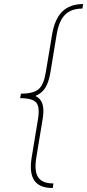

<svg xmlns="http://www.w3.org/2000/svg" viewBox="-20 -790 431 949"><path d="M79.6 -304.7 83.5 -327.1Q145 -327.1 170.7 -349.1Q196.3 -371.1 206.1 -431.6L237.3 -618.2Q243.7 -656.7 256.1 -685.3Q268.6 -713.9 287.6 -732.7Q306.6 -751.5 332.5 -760.7Q358.4 -770 391.1 -770L387.2 -747.6Q331.5 -747.6 301.3 -717Q271 -686.5 259.8 -618.2L229 -431.6Q223.1 -396.5 212.4 -372.3Q201.7 -348.1 184.1 -333.3Q166.5 -318.4 140.9 -311.5Q115.2 -304.7 79.6 -304.7ZM240.7 139.2Q207.5 139.2 184.8 129.9Q162.1 120.6 149.4 101.8Q136.7 83 133.5 54.4Q130.4 25.9 136.7 -12.7L167.5 -199.2Q177.7 -260.3 159.4 -282.5Q141.1 -304.7 79.6 -304.7L83.5 -327.1Q119.1 -327.1 142.3 -320.3Q165.5 -313.5 178 -298.3Q190.4 -283.2 193.4 -258.8Q196.3 -234.4 190.4 -199.2L159.7 -12.7Q148.4 55.2 168.5 85.9Q188.5 116.7 244.1 116.7ZM79.6 -304.7 83.5 -327.1H158.2L154.8 -304.7Z"/></svg>

Font: Inter 20pt Thin
Style: Italic
Weight: 250
Italic angle: -9.3988°
Version: Version 4.001;git-66647c0bb